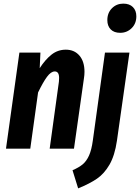

<svg xmlns="http://www.w3.org/2000/svg" viewBox="-20 -820 772 1059"><path d="M446 -424Q446 -406 443 -388L388 0H254L305 -370Q306 -377 306 -390Q306 -426 282 -426Q261 -426 239 -396Q217 -366 190 -310L147 0H13L87 -530H203L199 -444Q230 -492 264.5 -519Q299 -546 343 -546Q390 -546 418 -513.5Q446 -481 446 -424ZM380 119Q415 104 436 86.5Q457 69 471 38Q485 7 492 -45L559 -530H694L625 -44Q613 38 584 88Q555 138 515 165.5Q475 193 411 219ZM572 -709Q572 -749 597.5 -774.5Q623 -800 660 -800Q694 -800 713 -781Q732 -762 732 -730Q732 -690 706 -664.5Q680 -639 643 -639Q609 -639 590.5 -658Q572 -677 572 -709Z"/></svg>

Font: Fira Sans Compressed SemiBold
Style: Italic
Weight: 600
Width: 1
Italic angle: -8°
Designer: bBox Type GmbH & Carrois Corporate GbR & Edenspiekermann AG
Foundry: bBox Type GmbH & Carrois Corporate GbR & Edenspiekermann AG
Version: Version 4.301